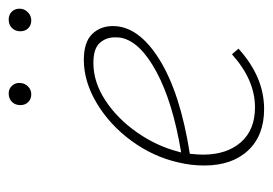

<svg xmlns="http://www.w3.org/2000/svg" viewBox="-113 -512 628 442"><g transform="rotate(-90 201.0 -291.0)"><path d="M180 -558Q180 -570 187.5 -577.5Q195 -585 207 -585Q218 -585 225 -577Q232 -569 231 -558Q230 -547 222.5 -540Q215 -533 205 -533Q194 -533 187 -540Q180 -547 180 -558ZM402 -560Q402 -549 394 -541Q386 -533 375 -533Q364 -533 357 -540Q350 -547 350 -558Q350 -570 357.5 -577.5Q365 -585 377 -585Q388 -585 395 -578Q402 -571 402 -560ZM362 -345Q362 -286 285 -238Q208 -190 68 -168Q66 -148 66 -138Q66 -83 94.5 -50.5Q123 -18 175 -18Q238 -18 297 -71L310 -56Q245 3 171 3Q110 3 75.5 -34Q41 -71 41 -135Q41 -165 48 -194Q61 -252 97.5 -302Q134 -352 184 -382Q234 -412 284 -412Q325 -412 343.5 -393Q362 -374 362 -345ZM336 -341Q336 -361 323 -375.5Q310 -390 277 -390Q233 -390 191 -362.5Q149 -335 117.5 -290Q86 -245 73 -195L71 -188Q186 -207 256 -244.5Q326 -282 335 -326Q336 -330 336 -341Z"/></g></svg>

Font: Ysabeau Infant Extralight
Style: Italic
Weight: 200
Italic angle: -12°
Designer: Christian Thalmann (Catharsis Fonts)
Version: Version 0.003